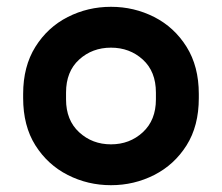

<svg xmlns="http://www.w3.org/2000/svg" viewBox="-20 -530 652 564"><path d="M306 14Q238 14 179 -16Q120 -46 84 -103Q48 -160 48 -242V-254Q48 -335 84 -392.5Q120 -450 179 -480Q238 -510 306 -510Q374 -510 433 -480Q492 -450 528 -392.5Q564 -335 564 -254V-242Q564 -160 528 -103Q492 -46 433 -16Q374 14 306 14ZM306 -106Q361 -106 399.5 -141.5Q438 -177 438 -238V-258Q438 -320 399.5 -355Q361 -390 306 -390Q251 -390 212.5 -355Q174 -320 174 -258V-238Q174 -177 212.5 -141.5Q251 -106 306 -106Z"/></svg>

Font: Space Mono
Style: Bold
Weight: 700
Monospace: yes
Designer: Colophon Foundry + Benjamin Critton
Foundry: Colophon Foundry & Benjamin Critton
Version: Version 1.003; ttfautohint (v1.8.4.7-5d5b)